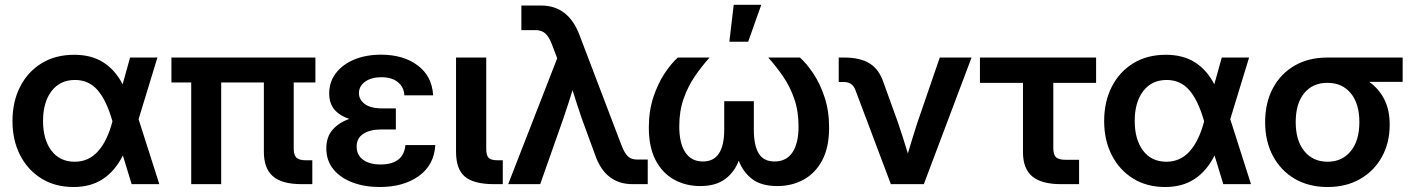

<svg xmlns="http://www.w3.org/2000/svg" viewBox="-20 -750 5755 782"><path d="M279.3 11.7Q204.6 11.7 148.7 -22.9Q92.8 -57.6 61.8 -118.4Q30.8 -179.2 30.8 -256.8Q30.8 -335.4 61.8 -396.5Q92.8 -457.5 149.2 -492.2Q205.6 -526.9 282.2 -526.9Q352.1 -526.9 400.6 -496.1Q449.2 -465.3 479.5 -406.7L509.8 -515.6H621.1L544.4 -264.6L628.9 0H516.1L480.5 -116.7Q448.7 -53.7 399.2 -21Q349.6 11.7 279.3 11.7ZM438 -255.9 437 -259.3Q413.1 -342.3 377.2 -383.3Q341.3 -424.3 285.6 -424.3Q224.6 -424.3 189.9 -378.9Q155.3 -333.5 155.3 -257.8Q155.3 -181.6 189.5 -136.5Q223.6 -91.3 284.2 -91.3Q341.3 -91.3 379.4 -134Q417.5 -176.8 438 -255.9Z M1208 0Q1128.4 0 1091.6 -32Q1054.7 -64 1054.7 -131.8V-414.1H880.9V0H758.8V-414.1H678.2V-515.6H1264.6V-414.1H1176.3V-144Q1176.3 -118.7 1187.5 -107.9Q1198.7 -97.2 1225.6 -97.2H1252V0Z M1526.9 11.7Q1465.3 11.7 1416 -6.8Q1366.7 -25.4 1337.9 -60.5Q1309.1 -95.7 1309.1 -145.5Q1309.1 -192.4 1334.7 -221.7Q1360.4 -251 1402.8 -265.6Q1363.8 -278.3 1342.3 -303.5Q1320.8 -328.6 1320.8 -369.6Q1320.8 -416.5 1348.1 -452.1Q1375.5 -487.8 1423.1 -507.6Q1470.7 -527.3 1532.2 -527.3Q1622.6 -527.3 1681.2 -483.6Q1739.7 -439.9 1744.1 -361.8H1627Q1625 -396 1600.1 -415.8Q1575.2 -435.5 1533.2 -435.5Q1492.7 -435.5 1467.3 -417.5Q1441.9 -399.4 1441.9 -370.6Q1441.9 -344.7 1465.3 -326.7Q1488.8 -308.6 1536.1 -308.6H1592.3V-222.7H1531.7Q1487.3 -222.7 1460 -205.1Q1432.6 -187.5 1432.6 -152.8Q1432.6 -118.7 1458.7 -99.4Q1484.9 -80.1 1529.8 -80.1Q1623.5 -80.1 1631.3 -159.2H1752.9Q1748.5 -78.1 1686 -33.2Q1623.5 11.7 1526.9 11.7Z M1992.2 0Q1909.7 0 1873.5 -30.5Q1837.4 -61 1837.4 -131.8V-515.6H1960.4V-144Q1960.4 -116.7 1970.5 -106.9Q1980.5 -97.2 2007.3 -97.2H2027.8V0Z M2049.8 0 2249.5 -512.7 2227.5 -570.3Q2215.8 -600.6 2200.7 -614Q2185.5 -627.4 2161.1 -627.4H2103.5V-727.5H2183.6Q2294.4 -727.5 2339.8 -608.4L2511.7 -157.2Q2523.4 -127 2537.1 -113.5Q2550.8 -100.1 2575.7 -100.1H2618.2V0H2556.2Q2445.3 0 2403.8 -119.1L2349.1 -268.6Q2339.4 -296.9 2330.1 -325.4Q2320.8 -354 2312 -382.8Q2303.2 -354 2293.9 -325.7Q2284.7 -297.4 2274.9 -268.6L2180.2 0Z M2831.5 7.8Q2773.4 7.8 2725.8 -18.3Q2678.2 -44.4 2650.4 -97.4Q2622.6 -150.4 2622.6 -230.5Q2622.6 -298.3 2641.1 -354.2Q2659.7 -410.2 2687 -451.2Q2714.4 -492.2 2740.7 -515.6H2870.1Q2838.4 -480.5 2810.3 -439.5Q2782.2 -398.4 2764.4 -348.1Q2746.6 -297.9 2746.6 -235.4Q2746.6 -166.5 2771.2 -129.4Q2795.9 -92.3 2842.8 -92.3Q2929.7 -92.3 2929.7 -221.7V-337.9H3050.3V-221.7Q3050.3 -158.2 3070.1 -125.2Q3089.8 -92.3 3134.8 -92.3Q3182.6 -92.3 3207.5 -129.2Q3232.4 -166 3232.4 -235.4Q3232.4 -297.9 3214.8 -348.1Q3197.3 -398.4 3168.9 -439.5Q3140.6 -480.5 3108.9 -515.6H3238.3Q3264.6 -492.2 3292.2 -451.2Q3319.8 -410.2 3338.4 -354.2Q3356.9 -298.3 3356.9 -230.5Q3356.9 -149.9 3328.9 -97.2Q3300.8 -44.4 3252.9 -18.3Q3205.1 7.8 3146 7.8Q3080.6 7.8 3043.2 -21Q3005.9 -49.8 2988.8 -95.7Q2971.7 -49.3 2933.6 -20.8Q2895.5 7.8 2831.5 7.8ZM2950.7 -580.1 2968.3 -730.5H3080.6L3027.3 -580.1Z M3608.4 0 3463.4 -384.8Q3451.2 -416 3417 -416H3396V-515.6H3418.5Q3484.4 -515.6 3522.7 -491.2Q3561 -466.8 3578.6 -413.6L3638.7 -247.1Q3648.9 -216.3 3658.7 -185.8Q3668.5 -155.3 3677.7 -125Q3686.5 -155.3 3696 -185.8Q3705.6 -216.3 3715.3 -247.1L3807.6 -515.6H3937L3742.7 0Z M4300.8 0Q4221.7 0 4184.1 -31.7Q4146.5 -63.5 4146.5 -129.9V-412.6H3971.2V-515.6H4444.3V-412.6H4270V-147.9Q4270 -120.1 4281 -109.6Q4292 -99.1 4322.3 -99.1H4375V0Z M4725.6 11.7Q4650.9 11.7 4595 -22.9Q4539.1 -57.6 4508.1 -118.4Q4477.1 -179.2 4477.1 -256.8Q4477.1 -335.4 4508.1 -396.5Q4539.1 -457.5 4595.5 -492.2Q4651.9 -526.9 4728.5 -526.9Q4798.3 -526.9 4846.9 -496.1Q4895.5 -465.3 4925.8 -406.7L4956.1 -515.6H5067.4L4990.7 -264.6L5075.2 0H4962.4L4926.8 -116.7Q4895 -53.7 4845.5 -21Q4795.9 11.7 4725.6 11.7ZM4884.3 -255.9 4883.3 -259.3Q4859.4 -342.3 4823.5 -383.3Q4787.6 -424.3 4731.9 -424.3Q4670.9 -424.3 4636.2 -378.9Q4601.6 -333.5 4601.6 -257.8Q4601.6 -181.6 4635.7 -136.5Q4669.9 -91.3 4730.5 -91.3Q4787.6 -91.3 4825.7 -134Q4863.8 -176.8 4884.3 -255.9Z M5387.2 11.7Q5311 11.7 5253.9 -21.5Q5196.8 -54.7 5164.8 -114.3Q5132.8 -173.8 5132.8 -252.4Q5132.8 -331.5 5164.3 -390.6Q5195.8 -449.7 5252.7 -482.7Q5309.6 -515.6 5385.7 -515.6H5692.9V-416.5H5556.6Q5594.7 -390.1 5617.4 -346.9Q5640.1 -303.7 5640.1 -241.7Q5640.1 -168.5 5608.4 -111.1Q5576.7 -53.7 5519.8 -21Q5462.9 11.7 5387.2 11.7ZM5387.2 -412.6H5385.7Q5326.7 -412.6 5292 -370.6Q5257.3 -328.6 5257.3 -252.4Q5257.3 -177.2 5292.5 -134.3Q5327.6 -91.3 5387.2 -91.3Q5446.3 -91.3 5481.4 -134.3Q5516.6 -177.2 5516.6 -252.4Q5516.6 -328.1 5481.4 -370.4Q5446.3 -412.6 5387.2 -412.6Z"/></svg>

Font: Inter Display SemiBold
Style: Regular
Weight: 600
Designer: Rasmus Andersson
Foundry: rsms
Version: Version 4.001;git-9221beed3